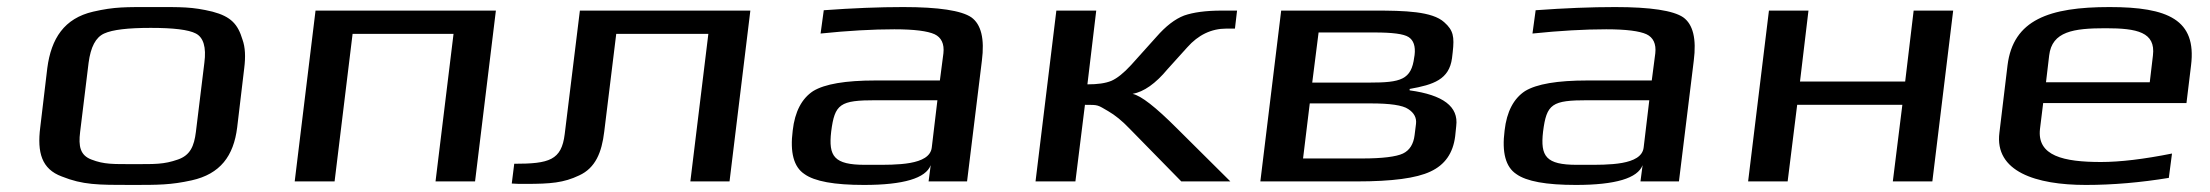

<svg xmlns="http://www.w3.org/2000/svg" viewBox="-20 -514 6262 544"><path d="M672 -321C676 -353 675 -380 667 -402C654 -445 635 -467 582 -481C524 -495 494 -494 415 -494C336 -494 305 -495 244 -481C162 -462 125 -405 114 -321L94 -153C85 -82 98 -35 155 -14C215 10 257 10 353 10C429 10 464 10 523 -3C604 -21 642 -72 652 -153ZM535 -140C530 -100 519 -74 484 -62C444 -48 419 -49 360 -49C300 -49 275 -48 239 -62C207 -74 202 -100 207 -140L231 -336C237 -381 251 -408 275 -419C299 -430 343 -435 407 -435C471 -435 514 -430 535 -419C556 -408 565 -381 559 -336Z M1326 0 1385 -484H874L815 0H928L979 -418H1265L1214 0Z M1437 -50 1430 6C1440 7 1453 7 1470 7C1540 7 1577 4 1621 -17C1667 -38 1685 -82 1692 -141L1726 -418H1987L1936 0H2047L2106 -484H1623L1580 -134C1571 -60 1536 -50 1437 -50Z M2720 0 2762 -342C2770 -404 2760 -445 2732 -465C2704 -484 2640 -494 2539 -494C2472 -494 2396 -491 2314 -485L2305 -419C2382 -427 2453 -431 2514 -431C2571 -431 2608 -426 2628 -417C2647 -408 2656 -390 2653 -363L2643 -286H2461C2375 -286 2317 -276 2284 -256C2252 -235 2232 -198 2226 -144C2218 -82 2229 -41 2259 -21C2288 0 2344 10 2428 10C2540 10 2603 -9 2617 -46L2611 0ZM2335 -141C2345 -220 2360 -230 2462 -230H2636L2620 -96C2614 -45 2518 -47 2454 -47H2431C2343 -47 2327 -71 2335 -141Z M2914 0H3027L3054 -217C3093 -217 3089 -217 3120 -199C3139 -188 3159 -172 3180 -150L3327 0H3466L3315 -150C3254 -211 3213 -243 3189 -248C3221 -254 3254 -277 3288 -318L3344 -380C3375 -415 3412 -433 3455 -433H3479L3485 -484H3442C3396 -484 3361 -479 3335 -470C3309 -460 3283 -440 3256 -409L3185 -330C3164 -307 3145 -292 3129 -285C3112 -278 3090 -275 3061 -275L3086 -484H2973Z M4094 -349 4096 -366C4101 -410 4098 -428 4072 -451C4038 -482 3960 -484 3875 -484H3610L3551 0H3825C3924 0 3993 -9 4033 -28C4074 -47 4097 -80 4103 -128L4106 -157C4113 -212 4069 -245 3974 -258V-262C4042 -274 4086 -289 4094 -349ZM3860 -280H3698L3716 -422H3874C3925 -422 3957 -418 3971 -409C3985 -400 3991 -383 3988 -358L3987 -352C3979 -288 3949 -280 3860 -280ZM3988 -131C3985 -106 3974 -88 3955 -79C3936 -70 3897 -65 3839 -65H3672L3691 -221H3864C3918 -221 3954 -216 3970 -205C3987 -194 3994 -180 3992 -163Z M4737 0 4779 -342C4787 -404 4777 -445 4749 -465C4721 -484 4657 -494 4556 -494C4489 -494 4413 -491 4331 -485L4322 -419C4399 -427 4470 -431 4531 -431C4588 -431 4625 -426 4645 -417C4664 -408 4673 -390 4670 -363L4660 -286H4478C4392 -286 4334 -276 4301 -256C4269 -235 4249 -198 4243 -144C4235 -82 4246 -41 4276 -21C4305 0 4361 10 4445 10C4557 10 4620 -9 4634 -46L4628 0ZM4352 -141C4362 -220 4377 -230 4479 -230H4653L4637 -96C4631 -45 4535 -47 4471 -47H4448C4360 -47 4344 -71 4352 -141Z M5455 0 5514 -484H5402L5378 -283H5080L5104 -484H4992L4933 0H5045L5072 -217H5370L5343 0Z M5957 -494C5786 -494 5684 -458 5668 -329L5645 -138C5631 -28 5748 10 5890 10C5967 10 6046 3 6125 -10L6134 -79C6054 -63 5987 -55 5933 -55C5827 -55 5751 -72 5760 -149L5769 -222H6175L6188 -329C6204 -458 6123 -494 5957 -494ZM5946 -434C6035 -434 6088 -423 6080 -357L6071 -281H5777L5786 -357C5794 -425 5855 -434 5946 -434Z"/></svg>

Font: Gamestation Extended
Style: Italic
Weight: 400
Width: 7
Designer: Jonas Hecksher
Foundry: Jonas Hecksher, Playtypeª, e-types AS
Version: Version 1.003